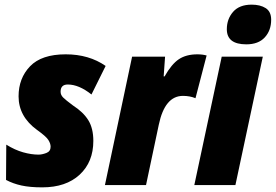

<svg xmlns="http://www.w3.org/2000/svg" viewBox="-20 -797 1188 827"><path d="M382 -190Q382 -244 360.5 -279Q339 -314 294 -343Q263 -366 252 -377Q241 -388 241 -402Q241 -433 272 -433Q320 -433 374 -390L435 -513Q363 -563 263 -563Q159 -563 109.5 -511.5Q60 -460 60 -382Q60 -295 140 -237Q178 -210 188 -194.5Q198 -179 198 -165Q198 -145 179.5 -138Q161 -131 146 -131Q115 -131 79.5 -141Q44 -151 7 -174L6 -22Q36 -6 72.5 2Q109 10 162 10Q264 10 323 -44.5Q382 -99 382 -190Z M609 0 664 -260Q690 -384 768 -384Q798 -384 822 -374L870 -558Q852 -563 830 -563Q782 -563 750.5 -542Q719 -521 689 -468H685L691 -553H549L432 0Z M1148 -712Q1148 -747 1124.5 -762Q1101 -777 1064 -777Q1011 -777 984 -746Q957 -715 957 -671Q957 -606 1041 -606Q1093 -606 1120.5 -636Q1148 -666 1148 -712ZM994 0 1112 -553H935L817 0Z"/></svg>

Font: Noto Sans Display SemiCondensed Black
Style: Italic
Weight: 900
Width: 4
Designer: Monotype Design team
Foundry: Monotype Imaging Inc.
Version: 1.000